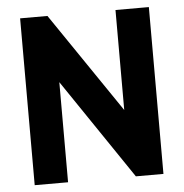

<svg xmlns="http://www.w3.org/2000/svg" viewBox="-48 -682 696 728"><g transform="rotate(-5 300.0 -317.5)"><path d="M418 -225V-635H545V0H440L161 -412H182V0H55V-635H159L438 -225Z"/></g></svg>

Font: Gemunu Libre ExtraLight ExtraBold
Style: Regular
Weight: 800
Version: Version 1.100